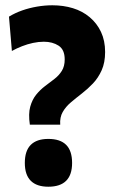

<svg xmlns="http://www.w3.org/2000/svg" viewBox="-20 -694 429 727"><path d="M93 -222Q87 -263 94.5 -290Q102 -317 117 -335.5Q132 -354 150.5 -368Q169 -382 186 -395Q203 -408 214 -425.5Q225 -443 225 -469Q225 -506 202 -521Q179 -536 146 -536Q126 -536 105 -531.5Q84 -527 63.5 -519Q43 -511 25 -501L14 -631Q37 -645 64 -654.5Q91 -664 120.5 -669Q150 -674 178 -674Q220 -674 256 -663Q292 -652 319.5 -629Q347 -606 362.5 -573Q378 -540 378 -497Q378 -457 365 -428Q352 -399 332 -378Q312 -357 290 -340Q268 -323 248.5 -306.5Q229 -290 217.5 -270Q206 -250 208 -222ZM163 13Q119 13 96.5 -9.5Q74 -32 74 -77Q74 -123 96.5 -145.5Q119 -168 163 -168Q208 -168 230.5 -145.5Q253 -123 253 -77Q253 13 163 13Z"/></svg>

Font: Bricolage Grotesque SemiCondensed ExtraBold
Style: Regular
Weight: 800
Width: 4
Designer: Mathieu Triay
Foundry: Atelier Triay
Version: Version 1.001;gftools[0.9.33.dev8+g029e19f]